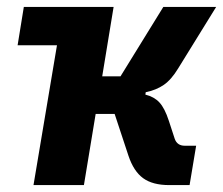

<svg xmlns="http://www.w3.org/2000/svg" viewBox="-20 -536 646 556"><path d="M145 -405H31L49 -516H309L276 -315H329L453 -516H606L496 -338Q476 -305 454 -290Q432 -275 402 -269L401 -262Q426 -256 441.5 -239.5Q457 -223 469 -186L486 -134Q493 -114 515 -114H548L529 0H470Q422 0 394.5 -20Q367 -40 352 -85L312 -206H257L223 0H77Z"/></svg>

Font: iA Writer Mono V
Style: Regular
Weight: 400
Italic angle: -9.5°
Designer: Mike Abbink, Paul van der Laan, Pieter van Rosmalen
Foundry: Bold Monday
Version: Version 2.000